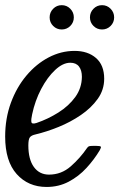

<svg xmlns="http://www.w3.org/2000/svg" viewBox="-28 -732 475 762"><path d="M-7.5 -190Q-7.5 -262 15.2 -324Q38 -386 77 -432.2Q116 -478.5 165.2 -504.2Q214.5 -530 268 -530Q320.5 -530 353 -501.8Q385.5 -473.5 385.5 -419.5Q385.5 -375.5 359.8 -339.5Q334 -303.5 293 -275.5Q252 -247.5 204.5 -228.2Q157 -209 113 -198.5Q96.5 -195 90.5 -187Q84.5 -179 84.5 -155Q84.5 -99.5 106.5 -69.2Q128.5 -39 166.5 -39Q215.5 -39 252.8 -71.8Q290 -104.5 317 -144Q321 -150 325.2 -151.5Q329.5 -153 340.5 -153H355Q369 -153 371.8 -150.2Q374.5 -147.5 368 -136Q346 -99 315.2 -65.5Q284.5 -32 244.8 -11Q205 10 157 10Q84 10 38.2 -41.2Q-7.5 -92.5 -7.5 -190ZM117 -244Q162.5 -259.5 203.8 -285.5Q245 -311.5 270.8 -347Q296.5 -382.5 297 -427Q297 -453 285.5 -468Q274 -483 251 -483Q221.5 -483 190.8 -454.2Q160 -425.5 135.5 -379Q111 -332.5 99.5 -278Q95 -258 96.5 -248Q98 -238 117 -244ZM377 -615Q357 -615 343 -629Q329 -643 329 -663Q329 -683 343 -697.2Q357 -711.5 377 -711.5Q397 -711.5 411 -697.2Q425 -683 425 -663Q425 -643 411 -629Q397 -615 377 -615ZM217 -615Q197 -615 183 -629Q169 -643 169 -663Q169 -683 183 -697.2Q197 -711.5 217 -711.5Q237 -711.5 251 -697.2Q265 -683 265 -663Q265 -643 251 -629Q237 -615 217 -615Z"/></svg>

Font: Besley* Narrow
Style: Italic
Weight: 400
Width: 4
Italic angle: -13°
Designer: Owen Earl
Foundry: indestructible type*
Version: Version 3.000; ttfautohint (v1.8.3)